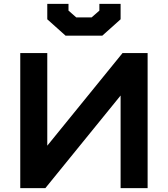

<svg xmlns="http://www.w3.org/2000/svg" viewBox="-20 -975 870 995"><path d="M495 -955H605V-875L510 -790H320L225 -875V-955H335V-920L375 -885H455L495 -920ZM605 0V-480L215 0H85V-700H225V-220L615 -700H745V0Z"/></svg>

Font: Squares Bold
Style: Regular
Weight: 400
Designer: Typetype
Foundry: Typetype
Version: Version 001.000